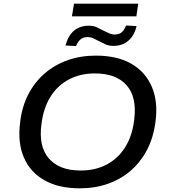

<svg xmlns="http://www.w3.org/2000/svg" viewBox="-20 -1017 922 1046"><path d="M415 9Q300 9 222 -35Q144 -79 109.5 -160.5Q75 -242 90 -353Q100 -437 134.5 -503.5Q169 -570 223.5 -617Q278 -664 348.5 -689Q419 -714 502 -714Q618 -714 695 -670Q772 -626 807 -544.5Q842 -463 827 -353Q816 -268 781.5 -201.5Q747 -135 693 -88Q639 -41 568.5 -16Q498 9 415 9ZM419 -88Q500 -88 562 -121Q624 -154 662.5 -216Q701 -278 711 -364Q727 -486 670.5 -551.5Q614 -617 497 -617Q417 -617 355 -584Q293 -551 255 -490Q217 -429 206 -342Q189 -220 246 -154Q303 -88 419 -88ZM372 -928 383 -997H733L723 -928ZM598 -767Q573 -767 553.5 -776Q534 -785 517 -794Q502 -802 488 -808.5Q474 -815 456 -815Q435 -815 420 -803.5Q405 -792 394 -766L337 -769Q346 -804 363 -828Q380 -852 405.5 -864.5Q431 -877 463 -877Q489 -877 508.5 -868Q528 -859 544 -850Q559 -843 574 -836Q589 -829 605 -829Q629 -829 643 -841Q657 -853 667 -878L724 -875Q712 -823 679 -795Q646 -767 598 -767Z"/></svg>

Font: Nunito Sans 10pt SemiExpanded SemiBold
Style: Italic
Weight: 600
Width: 6
Italic angle: -9°
Designer: Vernon Adams
Foundry: Vernon Adams
Version: Version 3.101;gftools[0.9.27]